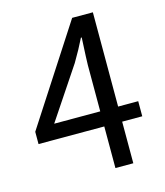

<svg xmlns="http://www.w3.org/2000/svg" viewBox="-110 -817 775 901"><g transform="rotate(-15 277.5 -366.5)"><path d="M115.2 -275.4H338.9V-500Q338.9 -520.5 344.7 -632.8H340.8Q316.4 -583 282.2 -525.4ZM523.4 -275.4V-202.1H425.8V0H338.9V-202.1H19.5V-261.7L325.2 -733.4H425.8V-275.4Z"/></g></svg>

Font: Taipei Sans TC Beta
Style: Regular
Weight: 400
Designer: JT Foundry
Foundry: JT Foundry
Version: Version 1.000